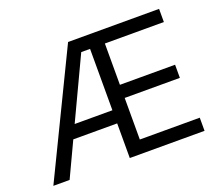

<svg xmlns="http://www.w3.org/2000/svg" viewBox="-120 -900 1230 1073"><g transform="rotate(-20 495.0 -363.5)"><path d="M25.6 0 377.8 -727.3H919V-649.1H568.2V-403.4H896.3V-325.3H568.2V-78.1H924.7V0H480.1V-206H219.1L122.2 0ZM255.7 -284.1H480.1V-649.1H427.6Z"/></g></svg>

Font: Inter UI
Style: Regular
Weight: 400
Designer: Rasmus Andersson
Foundry: rsms
Version: 3.2;8d6f07862